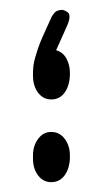

<svg xmlns="http://www.w3.org/2000/svg" viewBox="-20 -370 210 390"><path d="M94 -268Q108 -264 115 -251Q122 -238 122 -222V-217Q121 -195 111 -181.5Q101 -168 84 -168Q68 -168 57.5 -181.5Q47 -195 47 -217V-221Q47 -229 48 -237Q49 -245 52 -255Q54 -262 57.5 -272.5Q61 -283 68 -298.5Q75 -314 85 -336Q91 -346 96 -348Q101 -350 107 -350Q112 -349 117 -345.5Q122 -342 121 -334Q121 -332 120 -328Q119 -324 116 -317ZM84 0Q68 0 57.5 -13.5Q47 -27 47 -48V-54Q47 -74 57.5 -88Q68 -102 84 -102Q101 -102 111.5 -88Q122 -74 122 -54V-48Q121 -27 111 -13.5Q101 0 84 0Z"/></svg>

Font: Beiruti
Style: Regular
Weight: 400
Version: Version 1.00